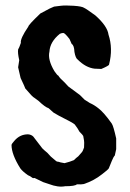

<svg xmlns="http://www.w3.org/2000/svg" viewBox="-20 -644 472 699"><path d="M260 27Q253 34 217 34Q192 39 158 26L137 19L106 4Q102 4 101 4.5Q100 5 96 2Q90 -3 82 -6Q62 -20 54 -31Q22 -82 22 -116Q22 -120 32 -131Q52 -155 82 -155Q94 -154 101 -147L134 -104Q142 -96 152 -88L165 -74L185 -57Q189 -55 193 -55Q197 -53 215 -50Q235 -55 249 -61Q258 -70 265 -75L279 -91Q281 -93 286 -107Q286 -120 286.5 -124.5Q287 -129 283 -149Q282 -152 269 -165Q263 -177 252 -191Q246 -197 194 -223L175 -234L157 -250Q144 -254 120 -277Q110 -284 105 -288Q99 -290 72 -322Q72 -324 55 -360L46 -399L50 -425Q44 -451 46 -464Q50 -470 56 -488Q53 -503 83 -547Q83 -553 127 -595L161 -613L177 -620Q186 -621 201.5 -623Q217 -625 248 -623Q279 -621 287 -615Q294 -612 327 -588Q371 -549 375 -518Q392 -467 377 -409Q377 -405 349 -393L324 -394Q292 -398 263 -427Q255 -432 251 -455Q250 -479 241 -484Q240 -485 233 -502Q216 -524 210.5 -524Q205 -524 198 -521Q162 -492 160 -456Q153 -427 178 -385Q189 -369 192 -369Q198 -359 215 -344L229 -329L271 -298L288 -281L307 -269Q323 -262 338 -250Q358 -235 387 -194Q393 -185 403 -140V-101L398 -78Q393 -73 387 -58Q387 -57 376 -31Q373 -26 352 -10Q322 14 285 26Q277 28 260 27Z"/></svg>

Font: Caveat Brush
Style: Regular
Weight: 400
Designer: Pablo Impallari
Foundry: Creative Lab NY
Version: Version 1.096; ttfautohint (v1.3)